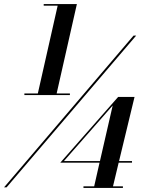

<svg xmlns="http://www.w3.org/2000/svg" viewBox="-37 -826 698 949"><path d="M83.5 -364H150L248 -798H179V-806H343L243 -364H308.5V-356H83.5ZM623 -650H636L-4.5 100H-17ZM570.5 95V103H375.5V95H428.5L455 -22H261L547 -347H628L551.5 -30H615.5V-22H549.5L521.5 95ZM279 -30H457L520 -304.5Z"/></svg>

Font: Bodoni* 16pt
Style: Bold Italic
Weight: 700
Italic angle: -13°
Version: Version 2.3